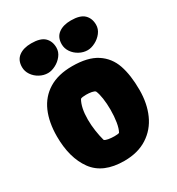

<svg xmlns="http://www.w3.org/2000/svg" viewBox="-190 -916 961 1044"><g transform="rotate(-30 290.5 -393.5)"><path d="M294.9 -578.6Q392.6 -578.6 448.2 -542.2Q503.9 -505.9 526.1 -441.4Q548.3 -377 548.3 -283.7Q548.3 -199.2 518.8 -133.1Q489.3 -66.9 429.9 -28.6Q370.6 9.8 284.7 9.8Q151.9 9.8 92.3 -72Q32.7 -153.8 32.7 -288.6Q32.7 -377 61 -441.9Q89.4 -506.8 147.9 -542.7Q206.5 -578.6 294.9 -578.6ZM335 -137.2Q346.2 -156.7 352.1 -192.4Q357.9 -228 357.9 -269.5Q357.9 -307.6 353 -341.1Q348.1 -374.5 339.4 -393.6Q334 -399.9 317.9 -403.1Q301.8 -406.2 282.7 -406.2Q257.8 -406.2 248.5 -400.9Q224.1 -358.9 224.1 -284.2Q224.1 -249 229.5 -212.4Q234.9 -175.8 243.2 -146Q249 -139.6 267.1 -136.5Q285.2 -133.3 304.7 -133.3Q329.6 -133.3 335 -137.2ZM164.1 -797.4Q222.2 -797.4 247.1 -773.2Q272 -749 272 -709Q272 -682.1 254.6 -659.7Q237.3 -637.2 211.9 -624.3Q186.5 -611.3 164.1 -611.3Q137.2 -611.3 112.3 -624.8Q87.4 -638.2 72 -660.9Q56.6 -683.6 56.6 -710Q56.6 -753.4 85.9 -775.4Q115.2 -797.4 164.1 -797.4ZM413.1 -797.4Q471.2 -797.4 496.1 -773.2Q521 -749 521 -709Q521 -682.1 503.7 -659.7Q486.3 -637.2 460.9 -624.3Q435.5 -611.3 413.1 -611.3Q386.2 -611.3 361.3 -624.8Q336.4 -638.2 321 -660.9Q305.7 -683.6 305.7 -710Q305.7 -753.4 335 -775.4Q364.3 -797.4 413.1 -797.4Z"/></g></svg>

Font: Kavoon
Style: Regular
Weight: 400
Designer: Viktoriya Grabowska
Foundry: Viktoriya Grabowska
Version: Version 1.004; ttfautohint (v1.4.1)